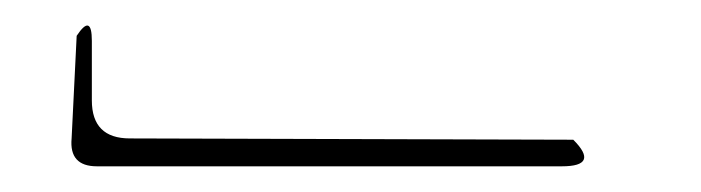

<svg xmlns="http://www.w3.org/2000/svg" viewBox="-20 -719 540 148"><path d="M421.9 -611.3Q442.4 -590.8 413.1 -590.8H54.7Q33.2 -590.8 35.2 -612.3L39.1 -691.4Q50.8 -709 50.8 -687.5V-641.6Q50.8 -612.3 80.1 -612.3Z"/></svg>

Font: B2 Hana
Style: Regular
Weight: 500
Version: 2020-08-05; (max)